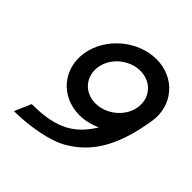

<svg xmlns="http://www.w3.org/2000/svg" viewBox="-166 -703 832 832"><g transform="rotate(45 250.5 -287.0)"><path d="M83 -381C65 -269 144 -177 258 -177C291 -177 324 -185 355 -199C302 -113 235 -65 82 -65H78L45 11H52C140 10 245 -8 304 -42C399 -97 467 -187 498 -381C516 -493 437 -585 323 -585C209 -585 101 -493 83 -381ZM168 -381C178 -447 242 -500 309 -500C376 -500 423 -447 413 -381C403 -315 338 -262 271 -262C204 -262 158 -315 168 -381Z"/></g></svg>

Font: Charger Sport
Style: SeBdObl
Weight: 600
Designer: Jasper
Foundry: Cannot Into Space Fonts
Version: Version 1.1